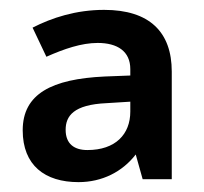

<svg xmlns="http://www.w3.org/2000/svg" viewBox="-20 -742 413 389"><path d="M191 -722C134 -722 85 -706 46 -686L74 -627C110 -643 145 -655 178 -655C218 -655 244 -638 244 -602V-589L192 -587C85 -582 26 -552 26 -478C26 -407 71 -373 139 -373C187 -373 228 -394 255 -429L269 -379H328V-597C328 -677 283 -722 191 -722ZM196 -533 244 -536V-516C244 -470 214 -438 157 -438C131 -438 113 -450 113 -479C113 -507 129 -530 196 -533Z"/></svg>

Font: Noto Sans Myanmar SemiBold
Style: Regular
Weight: 600
Designer: Monotype Design Team
Foundry: Monotype Imaging Inc.
Version: Version 2.107